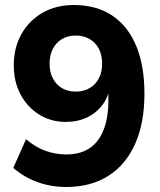

<svg xmlns="http://www.w3.org/2000/svg" viewBox="-20 -736 640 767"><path d="M244 11Q205 11 167.5 2.5Q130 -6 96 -23Q62 -40 33 -65L84 -180Q121 -148 161.5 -133.5Q202 -119 245 -119Q286 -119 317 -132.5Q348 -146 369.5 -173.5Q391 -201 402 -241.5Q413 -282 413 -334V-385H419Q410 -342 385 -311.5Q360 -281 324 -265Q288 -249 243 -249Q184 -249 137 -278Q90 -307 62.5 -358Q35 -409 35 -475Q35 -545 65.5 -599.5Q96 -654 150 -685Q204 -716 274 -716Q365 -716 428 -674Q491 -632 524 -553Q557 -474 557 -362Q557 -244 519.5 -160.5Q482 -77 412 -33Q342 11 244 11ZM283 -370Q314 -370 338 -384Q362 -398 375 -423Q388 -448 388 -482Q388 -516 375 -541Q362 -566 338 -580Q314 -594 282 -594Q251 -594 227.5 -580Q204 -566 191 -540.5Q178 -515 178 -482Q178 -448 191 -423Q204 -398 227.5 -384Q251 -370 283 -370Z"/></svg>

Font: Nunito Sans 10pt ExtraBold
Style: Regular
Weight: 800
Designer: Vernon Adams
Foundry: Vernon Adams
Version: Version 3.101;gftools[0.9.27]